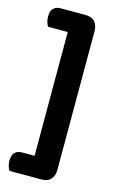

<svg xmlns="http://www.w3.org/2000/svg" viewBox="-120 -704 534 875"><g transform="rotate(15 147.0 -267.0)"><path d="M19 121Q14 113 10.5 101Q7 89 7 75Q7 49 19.5 37Q32 25 53 25H112V-559H19Q14 -567 10.5 -579Q7 -591 7 -605Q7 -631 19.5 -643Q32 -655 53 -655H170Q200 -655 214.5 -638Q229 -621 229 -596V62Q229 87 214.5 104Q200 121 170 121Z"/></g></svg>

Font: Baloo Thambi 2 SemiBold
Style: Regular
Weight: 600
Designer: Aadarsh Rajan and Ek Type
Foundry: Ek Type
Version: Version 1.640;hotconv 1.0.111;makeotfexe 2.5.65597; ttfautoh